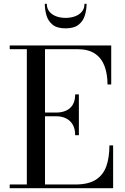

<svg xmlns="http://www.w3.org/2000/svg" viewBox="-20 -989 658 1009"><path d="M31 0V-19.5H121V-730.5H31V-750H564.5V-545H545Q545 -598.5 529.8 -640.5Q514.5 -682.5 479.8 -706.5Q445 -730.5 386.5 -730.5H216.5V-19.5H376Q444.5 -19.5 483.5 -44.5Q522.5 -69.5 538.8 -115.5Q555 -161.5 555 -225H574.5V0ZM375 -278.5Q375 -312 362.2 -334Q349.5 -356 327 -367Q304.5 -378 276 -378H192.5V-397.5H276Q304.5 -397.5 327 -407.5Q349.5 -417.5 362.2 -438.5Q375 -459.5 375 -493H394.5V-278.5ZM324.5 -840Q279.5 -840 256 -859.5Q232.5 -879 224 -908.8Q215.5 -938.5 215.5 -969H226Q226 -944.5 239.5 -928Q253 -911.5 275.5 -903.2Q298 -895 324.5 -895Q351.5 -895 374.2 -903.2Q397 -911.5 410.5 -928Q424 -944.5 424 -969H435Q435 -938.5 426.2 -908.8Q417.5 -879 393.5 -859.5Q369.5 -840 324.5 -840Z"/></svg>

Font: Bodoni Moda SC
Style: Regular
Weight: 400
Designer: Owen Earl
Foundry: indestructible type
Version: Version 2.005